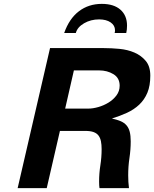

<svg xmlns="http://www.w3.org/2000/svg" viewBox="-20 -970 795 990"><path d="M238 -722H516Q554 -722 596 -718Q638 -714 673 -699Q708 -684 731.5 -656Q755 -628 755 -580Q755 -528 740 -492Q725 -456 698 -430.5Q671 -405 635 -388.5Q599 -372 557 -359Q584 -353 602.5 -345Q621 -337 632.5 -323.5Q644 -310 649 -290Q654 -270 654 -241Q654 -199 647.5 -155.5Q641 -112 641 -66Q641 -49 642 -32Q643 -15 645 0H493Q492 -6 491.5 -14.5Q491 -23 491 -34Q491 -76 497.5 -117.5Q504 -159 504 -201Q504 -224 500.5 -241.5Q497 -259 488 -271Q479 -283 462.5 -289Q446 -295 419 -295H289L221 0H71ZM435 -410Q459 -410 487 -418Q515 -426 539.5 -441Q564 -456 580.5 -478Q597 -500 597 -528Q597 -568 565 -587.5Q533 -607 491 -607H361L316 -410ZM571 -800Q573 -804 573 -814Q573 -839 550.5 -854.5Q528 -870 491 -870Q448 -870 413.5 -850Q379 -830 371 -800H311Q337 -874 387 -912Q437 -950 505 -950Q567 -950 601 -920Q635 -890 635 -838Q635 -827 634 -818Q633 -809 631 -800Z"/></svg>

Font: Perun
Style: Bold Italic
Weight: 700
Italic angle: -12°
Foundry: Copyright (c) Stefan Peev, Context Ltd, 2016
Version: Version 1.027